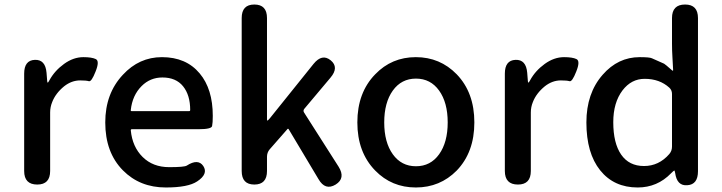

<svg xmlns="http://www.w3.org/2000/svg" viewBox="-20 -817 3196 850"><path d="M145 0Q87 0 87 -60V-491Q87 -550 134 -552Q181 -554 186 -495L189 -457Q190 -451 191.5 -451Q193 -451 199 -462Q222 -504 263.5 -534Q305 -564 349 -564Q386 -564 404 -555.5Q422 -547 403 -500Q385 -454 373.5 -457.5Q362 -461 335 -461Q297 -461 264 -435Q226 -404 211 -365Q202 -343 202 -319V-60Q202 0 145 0Z M714 13Q599 13 524 -63Q446 -142 446 -275Q446 -403 524 -486Q596 -564 697 -564Q804 -564 864 -492Q922 -423 922 -304Q922 -273 919 -259Q916 -245 860 -245H564Q559 -245 559 -240Q566 -167 611.5 -122Q657 -77 729 -77Q797 -77 807 -84Q857 -116 880 -82Q903 -47 853 -14Q813 13 714 13ZM559 -330Q558 -325 563 -325H817Q822 -325 822 -330Q822 -396 790.5 -435Q759 -474 699 -474Q645 -474 607 -436Q566 -395 559 -330Z M1106 0Q1050 0 1050 -60V-737Q1050 -797 1106 -797Q1162 -797 1162 -737V-288Q1162 -283 1164 -283Q1166 -283 1176 -295L1368 -534Q1406 -581 1444 -550Q1482 -519 1443 -473L1327 -335Q1321 -327 1326 -319L1479 -79Q1511 -28 1466 0Q1420 28 1390 -24L1258 -245Q1255 -249 1252 -245L1174 -156Q1162 -142 1162 -123V-60Q1162 0 1106 0Z M1641 -62Q1562 -143 1562 -275Q1562 -407 1641 -488Q1714 -564 1821 -564Q1928 -564 2002 -488Q2080 -407 2080 -275Q2080 -143 2002 -62Q1928 13 1821 13Q1714 13 1641 -62ZM1719 -134Q1757 -81 1821.5 -81Q1886 -81 1924 -134Q1962 -187 1962 -275Q1962 -363 1924 -416Q1886 -469 1821.5 -469Q1757 -469 1719 -416Q1681 -363 1681 -275Q1681 -187 1719 -134Z M2273 0Q2215 0 2215 -60V-491Q2215 -550 2262 -552Q2309 -554 2314 -495L2317 -457Q2318 -451 2319.5 -451Q2321 -451 2327 -462Q2350 -504 2391.5 -534Q2433 -564 2477 -564Q2514 -564 2532 -555.5Q2550 -547 2531 -500Q2513 -454 2501.5 -457.5Q2490 -461 2463 -461Q2425 -461 2392 -435Q2354 -404 2339 -365Q2330 -343 2330 -319V-60Q2330 0 2273 0Z M2803 13Q2698 13 2637 -63Q2576 -139 2576 -275Q2576 -404 2648 -486Q2716 -564 2812 -564Q2856 -564 2866 -559Q2893 -547 2920 -535Q2923 -534 2956 -505Q2960 -502 2960 -507L2957 -562Q2955 -593 2955 -624V-737Q2955 -797 3013 -797Q3070 -797 3070 -737V-59Q3070 0 3023 3Q2977 7 2969 -51L2968 -55Q2967 -62 2965 -62Q2963 -62 2951 -50Q2890 13 2803 13ZM2943 -135Q2955 -149 2955 -168V-401Q2955 -418 2943 -429Q2900 -468 2834 -468Q2775 -468 2736 -417Q2695 -363 2695 -276Q2695 -183 2730 -132.5Q2765 -82 2831 -82Q2897 -82 2943 -135Z"/></svg>

Font: Resource Han Rounded TW Medium
Style: Regular
Weight: 500
Designer: Cyano Hao (round all glyphs); Ryoko NISHIZUKA 西塚涼子 (kana, bopomofo & ideographs); Paul D. Hunt (Latin, Greek & Cyrillic)
Foundry: Cyano Hao
Version: 0.990